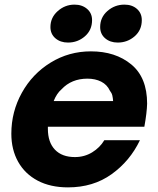

<svg xmlns="http://www.w3.org/2000/svg" viewBox="-20 -798 684 830"><path d="M29 -220Q29 -315 74.5 -397Q120 -479 199 -527.5Q278 -576 373 -576Q479 -576 547.5 -519.5Q616 -463 616 -350Q615 -311 604 -250H187V-241Q187 -183 217.5 -151Q248 -119 304 -119Q345 -119 378.5 -139.5Q412 -160 431 -192H585Q542 -102 462.5 -45Q383 12 274 12Q198 12 143 -17Q88 -46 58.5 -98.5Q29 -151 29 -220ZM469 -361Q468 -375 465.5 -385.5Q463 -396 455 -406Q443 -432 417.5 -445Q392 -458 358 -458Q289 -458 246 -412Q225 -394 212 -361ZM198 -681Q198 -722 229.5 -750Q261 -778 302 -778Q335 -778 356.5 -759.5Q378 -741 378 -711Q378 -668 347 -641Q316 -614 274 -614Q241 -614 219.5 -632.5Q198 -651 198 -681ZM413 -681Q413 -723 444.5 -750.5Q476 -778 518 -778Q551 -778 572 -759.5Q593 -741 593 -711Q593 -668 562 -641Q531 -614 489 -614Q456 -614 434.5 -632.5Q413 -651 413 -681Z"/></svg>

Font: Open Sauce One ExtraBold Italic
Style: Regular
Weight: 800
Italic angle: -10°
Designer: Alfredo Marco Pradil
Foundry: Creative Sauce Fz LLC
Version: Version 1.477